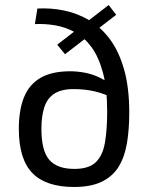

<svg xmlns="http://www.w3.org/2000/svg" viewBox="-20 -732 599 765"><path d="M129 -698Q183 -701 236 -690Q289 -679 336 -651Q383 -623 418.5 -575Q454 -527 474.5 -455Q495 -383 495 -283Q495 -217 486 -162.5Q477 -108 453.5 -69Q430 -30 386.5 -8.5Q343 13 275 13Q163 13 109 -42.5Q55 -98 55 -219Q55 -292 75 -343Q95 -394 140 -421Q185 -448 260 -448Q287 -448 317.5 -442.5Q348 -437 380 -421.5Q412 -406 441 -377L434 -340Q393 -360 355 -368.5Q317 -377 273 -377Q224 -377 196 -358.5Q168 -340 156.5 -304.5Q145 -269 145 -219Q145 -131 176.5 -95Q208 -59 276 -59Q334 -59 361.5 -85.5Q389 -112 398 -163Q407 -214 407 -287Q407 -380 390 -443Q373 -506 344 -545Q315 -584 278 -604Q241 -624 200 -631Q159 -638 119 -636ZM413 -712 443 -673 239 -516 208 -554Z"/></svg>

Font: Exo 2
Style: Regular
Weight: 400
Designer: Natanael Gama
Foundry: Natanael Gama
Version: Version 2.010